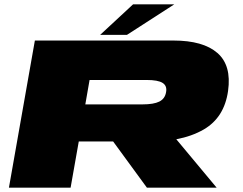

<svg xmlns="http://www.w3.org/2000/svg" viewBox="-20 -861 1114 881"><path d="M21 0 140 -675H776Q912 -675 977.5 -618Q1043 -561 1026.5 -444Q1009.5 -322 915 -267Q860.5 -235.5 789 -222L974 0H654L499 -212H341.5L304 0ZM371.5 -382H633.5Q685.5 -382 711.2 -395Q737 -408 742 -438Q747.5 -467 726.2 -480.5Q705 -494 653 -494H391ZM439.5 -701 590.5 -841H779.5L562.5 -701Z"/></svg>

Font: Anybody UltraExpanded Black
Style: Italic
Weight: 900
Width: 9
Italic angle: -10°
Designer: Tyler Finck
Foundry: Etcetera Type Company
Version: Version 1.010; ttfautohint (v1.8.3) -l 8 -r 50 -G 200 -x 14 